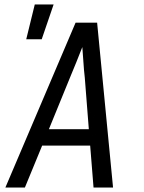

<svg xmlns="http://www.w3.org/2000/svg" viewBox="-20 -836 640 856"><path d="M4 0 317 -735H413L484 0H397L382 -187H168L91 0ZM198 -260H376L358 -490Q354 -524 352 -558Q350 -592 347 -626Q334 -592 320 -558Q306 -524 292 -490ZM97 -661 135 -816H219L166 -661Z"/></svg>

Font: Iosevka Extended
Style: Italic
Weight: 400
Width: 7
Italic angle: -9°
Monospace: yes
Designer: Belleve Invis
Foundry: Belleve Invis
Version: Version 32.5.0; ttfautohint (v1.8.4)